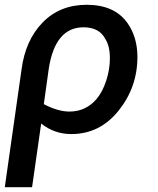

<svg xmlns="http://www.w3.org/2000/svg" viewBox="-55 -550 661 802"><path d="M79 232 117 -34Q172 10 243 10Q362 10 440.5 -88Q519 -186 519 -312Q519 -394 478 -453Q424 -530 307 -530Q195 -530 123 -456Q51 -382 35 -260L-35 232ZM235 -84Q187 -84 128 -115L149 -265Q176 -436 294 -436Q360 -436 385 -387Q404 -358 404 -306Q404 -261 389 -214Q374 -167 348 -136Q303 -84 235 -84Z"/></svg>

Font: Brisa Sans Medium
Style: Italic
Weight: 600
Italic angle: -8°
Designer: Dalton Maag Ltd
Foundry: Dalton Maag Ltd
Version: Version 1.101;July 10, 2019;FontCreator 11.5.0.2425 64-bit